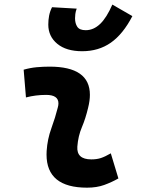

<svg xmlns="http://www.w3.org/2000/svg" viewBox="-20 -823 626 852"><path d="M471.7 -142.6 505.4 -31.2Q475.6 -14.2 442.4 -2.2Q409.2 9.8 366.2 9.8Q186.5 9.8 186.5 -137.2Q186.5 -145 187 -153.3Q190.4 -205.6 208 -253.9Q225.6 -302.2 236.3 -345.2Q239.3 -355.5 239.3 -364.3Q239.3 -401.9 184.6 -401.9Q138.2 -401.9 95.2 -390.6L85 -513.7Q113.8 -522 142.6 -524.7Q171.4 -527.3 200.2 -527.3Q378.9 -527.3 378.9 -402.3Q378.9 -376.5 371.1 -345.2Q359.9 -297.4 343.3 -258.3Q326.7 -219.2 323.2 -172.4Q319.3 -115.7 385.3 -115.7Q409.7 -115.7 428 -121.8Q446.3 -127.9 471.7 -142.6ZM344.7 -595.7Q273.9 -595.7 234.1 -628.7Q194.3 -661.6 194.3 -713.9Q194.3 -734.4 198 -753.7Q201.7 -772.9 210.9 -791L320.3 -784.7Q315.4 -771 314.2 -760.3Q313 -749.5 313 -741.7Q313 -719.2 323 -704.1Q333 -689 360.4 -689Q395 -689 424.1 -716.6Q453.1 -744.1 478.5 -802.7L567.4 -751.5Q525.9 -671.4 471.7 -633.5Q417.5 -595.7 344.7 -595.7Z"/></svg>

Font: CaskaydiaCove NFP
Style: Bold Italic
Weight: 700
Italic angle: -10°
Designer: Aaron Bell
Foundry: Saja Typeworks
Version: Version 2111.001; VTT 6.35;Nerd Fonts 3.1.1